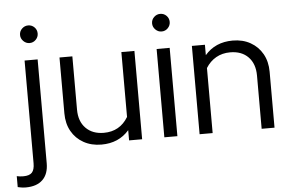

<svg xmlns="http://www.w3.org/2000/svg" viewBox="-96 -784 1653 1085"><g transform="rotate(-5 730.0 -241.5)"><path d="M100 -597Q80 -597 65 -612Q50 -627 50 -647Q50 -668 65 -682.5Q80 -697 100 -697Q121 -697 135.5 -682.5Q150 -668 150 -647Q150 -627 135.5 -612Q121 -597 100 -597ZM8 214Q-6 214 -18 212Q-30 210 -38 208V146Q-22 150 -1 150Q34 150 48.5 134Q63 118 63 82V-501H137V88Q137 149 103.5 181.5Q70 214 8 214Z M455 10Q398 10 354 -14.5Q310 -39 285.5 -82.5Q261 -126 261 -184V-501H334V-199Q334 -132 372 -93.5Q410 -55 474 -55Q565 -55 612 -133V-501H686V0H612V-58Q553 10 455 10Z M812 0V-501H886V0ZM849 -597Q829 -597 814 -612Q799 -627 799 -647Q799 -668 814 -682.5Q829 -697 849 -697Q870 -697 884.5 -682.5Q899 -668 899 -647Q899 -627 884.5 -612Q870 -597 849 -597Z M1012 0V-501H1086V-442Q1145 -511 1244 -511Q1301 -511 1344.5 -486.5Q1388 -462 1412.5 -418.5Q1437 -375 1437 -317V0H1364V-302Q1364 -369 1326.5 -407.5Q1289 -446 1224 -446Q1179 -446 1144 -426Q1109 -406 1086 -369V0Z"/></g></svg>

Font: Red Hat Display VF
Style: Regular
Weight: 300
Designer: Pentagram, MCKL
Foundry: Pentagram, MCKL
Version: Version 1.023